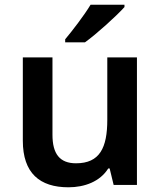

<svg xmlns="http://www.w3.org/2000/svg" viewBox="-20 -786 682 816"><path d="M509 -756V-766H365C338 -721 288 -656 257 -619V-606H341C390 -641 476 -719 509 -756ZM562 -542H436V-277C436 -158 404 -92 303 -92C234 -92 203 -132 203 -213V-542H77V-188C77 -50 149 10 271 10C339 10 405 -14 440 -70H446L463 0H562Z"/></svg>

Font: Noto Sans Arabic UI SmBd
Style: Regular
Weight: 600
Designer: Monotype Design Team, Nadine Chahine and Nizar Qandah
Foundry: Monotype Imaging Inc.
Version: Version 2.010